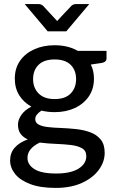

<svg xmlns="http://www.w3.org/2000/svg" viewBox="-20 -738 562 940"><path d="M252.5 182Q177.5 182 128 163.2Q78.5 144.5 54 113.8Q29.5 83 29.5 47.5Q29.5 10.5 52.2 -15.2Q75 -41 116 -55.5Q93.5 -65.5 80.8 -82.8Q68 -100 68 -128.5Q68 -150.5 84.2 -174.8Q100.5 -199 133.5 -216Q95.5 -237 74 -271.8Q52.5 -306.5 52.5 -353Q52.5 -403 77.5 -439.5Q102.5 -476 146.8 -496.2Q191 -516.5 247.5 -516.5Q313 -516.5 361 -489H501.5V-452.5Q501.5 -434.5 479 -430L424.5 -422Q440 -391.5 440 -353Q440 -303 415 -266.2Q390 -229.5 346.5 -209.2Q303 -189 247.5 -189Q213 -189 183 -196.5Q152.5 -176.5 152.5 -155.5Q152.5 -136.5 169.8 -127.8Q187 -119 215.2 -115.8Q243.5 -112.5 278 -111.5Q315 -110 352.5 -106Q390 -102 421.5 -90.5Q453 -79 472.8 -55.2Q492.5 -31.5 492.5 10.5Q492.5 54 464 93.2Q435.5 132.5 381.8 157.2Q328 182 252.5 182ZM254.5 111.5Q326 111.5 364.2 87.8Q402.5 64 402.5 26.5Q402.5 0 381.8 -12Q361 -24 327.8 -28Q294.5 -32 255.5 -33.5Q214 -35 174.5 -40Q114.5 -11 114.5 35Q114.5 68 148.2 89.8Q182 111.5 254.5 111.5ZM247.5 -253Q299.5 -253 326 -280.2Q352.5 -307.5 352.5 -350.5Q352.5 -394.5 325.8 -420.8Q299 -447 247.5 -447Q196 -447 169 -420.8Q142 -394.5 142 -350.5Q142 -308 169 -280.5Q196 -253 247.5 -253ZM304.5 -584.5H213.5L101 -718H169Q180.5 -718 190 -710.5Q256.5 -639.5 260 -635Q263.5 -640 330.5 -710.5Q340 -718 351.5 -718H417Z"/></svg>

Font: Verano Sans Medium
Style: Regular
Weight: 500
Designer: Lukasz Dziedzic with Adam Twardoch and Botio Nikoltchev
Foundry: tyPoland Lukasz Dziedzic
Version: Version 3.001;December 28, 2019;FontCreator 12.0.0.2547 64-b